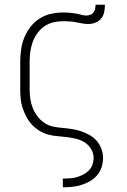

<svg xmlns="http://www.w3.org/2000/svg" viewBox="-20 -581 540 816"><path d="M247 215V178H248Q262 178 277 177Q292 176 306 172Q320 168 333.5 161Q347 154 357.5 143.5Q368 133 373 118.5Q378 104 378 90Q378 70 367 52Q356 34 339 23.5Q322 13 302 8.5Q282 4 262.5 1.5Q243 -1 222.5 -2.5Q202 -4 183 -9.5Q164 -15 146.5 -26Q129 -37 115.5 -51.5Q102 -66 92.5 -84Q83 -102 76.5 -121Q70 -140 68 -160Q66 -180 66 -200V-320Q66 -346 70 -372.5Q74 -399 84 -423Q94 -447 110.5 -468Q127 -489 149.5 -503Q172 -517 197.5 -522.5Q223 -528 250 -528Q262 -528 274.5 -527Q287 -526 299.5 -524Q312 -522 324 -518.5Q336 -515 348 -515Q356 -515 364.5 -518.5Q373 -522 378 -529Q383 -536 384.5 -544.5Q386 -553 386 -561H426Q426 -546 423 -530.5Q420 -515 410.5 -503Q401 -491 386 -485Q371 -479 356 -479Q342 -479 329 -481.5Q316 -484 302.5 -486.5Q289 -489 275.5 -490Q262 -491 248 -491Q227 -491 206.5 -486Q186 -481 168.5 -469Q151 -457 138.5 -439.5Q126 -422 119 -402.5Q112 -383 109 -362Q106 -341 106 -320V-200Q106 -180 109 -160Q112 -140 119.5 -121.5Q127 -103 139 -87Q151 -71 167.5 -59.5Q184 -48 204 -43.5Q224 -39 243.5 -37.5Q263 -36 283 -33Q303 -30 322 -24Q341 -18 359 -8Q377 2 390 16.5Q403 31 410.5 50.5Q418 70 418 90Q418 110 412 129Q406 148 393 163.5Q380 179 362.5 189Q345 199 326 205Q307 211 287.5 213Q268 215 248 215Z"/></svg>

Font: Iosevka Curly Slab Extralight
Style: Regular
Weight: 200
Monospace: yes
Designer: Belleve Invis
Foundry: Belleve Invis
Version: Version 22.1.2; ttfautohint (v1.8.4)